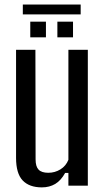

<svg xmlns="http://www.w3.org/2000/svg" viewBox="-20 -820 463 848"><path d="M164.9 7.6Q109.3 7.6 80.1 -23.1Q50.9 -53.8 50.9 -122.8V-600H136.4L137.2 -115.8Q137.2 -84.6 150.4 -70.8Q163.6 -56.9 193.3 -56.9Q222.5 -56.9 247 -72Q271.4 -87.1 282.1 -114.2V-600H367.9V0H282.1V-56.3H267.7Q249.5 -22.9 223.9 -7.6Q198.2 7.6 164.9 7.6ZM233.4 -655V-724.2H302.5V-655ZM113.7 -655V-724.2H182.9V-655ZM80.8 -799.9H336.3V-756.4H80.8Z"/></svg>

Font: Big Shoulders Text SC Thin
Style: Regular
Weight: 100
Designer: Patric King
Foundry: XO Type Co
Version: Version 2.002